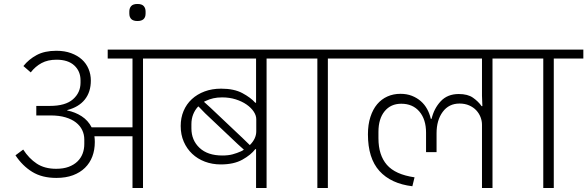

<svg xmlns="http://www.w3.org/2000/svg" viewBox="-20 -948 2961 968"><path d="M264 -51Q192 -51 142.5 -81.5Q93 -112 58 -165L97 -194Q126 -149 165.5 -123Q205 -97 263 -97Q300 -97 326.5 -107Q353 -117 370.5 -134Q388 -151 396.5 -173.5Q405 -196 405 -222V-245Q405 -270 394.5 -292Q384 -314 363 -330.5Q342 -347 310 -356.5Q278 -366 234 -366H163V-414H231Q310 -414 348 -447.5Q386 -481 386 -531V-543Q386 -589 354.5 -618Q323 -647 265 -647Q221 -647 189.5 -630Q158 -613 135 -583L98 -615Q125 -649 165 -670.5Q205 -692 264 -692Q306 -692 338.5 -680Q371 -668 393 -648Q415 -628 426.5 -600.5Q438 -573 438 -542Q438 -484 407.5 -446Q377 -408 319 -393V-391Q359 -383 391.5 -362Q424 -341 442 -306H648V-653H523V-698H849V-653H701V0H648V-261H456Q457 -254 457.5 -247Q458 -240 458 -232Q458 -192 445.5 -159Q433 -126 408.5 -102Q384 -78 348 -64.5Q312 -51 264 -51Z M673 -842Q632 -842 632 -880V-890Q632 -907 641.5 -917.5Q651 -928 673 -928Q695 -928 704.5 -917.5Q714 -907 714 -890V-880Q714 -842 673 -842Z M1271 -196H1267Q1245 -167 1202 -143Q1159 -119 1093 -119Q1050 -119 1013 -133Q976 -147 949 -172.5Q922 -198 906.5 -233.5Q891 -269 891 -313Q891 -354 905.5 -388.5Q920 -423 947 -448Q974 -473 1011.5 -487Q1049 -501 1095 -501Q1160 -501 1202 -478.5Q1244 -456 1267 -430H1271V-653H809V-698H1472V-653H1324V0H1271ZM1240 -217Q1272 -249 1272 -286V-347Q1272 -366 1259 -385.5Q1246 -405 1223 -421Q1200 -437 1168.5 -447Q1137 -457 1100 -457Q1075 -457 1055.5 -452.5Q1036 -448 1019 -440Q1016 -438 1013.5 -437.5Q1011 -437 1009 -435V-434L1040 -406L1205 -250L1239 -217ZM1101 -164Q1131 -164 1153 -170Q1175 -176 1195 -185Q1202 -188 1209 -193V-194L1179 -221L1014 -377L981 -411H979Q963 -394 954 -371.5Q945 -349 945 -322V-301Q945 -241 986 -202.5Q1027 -164 1101 -164Z M1580 -653H1432V-698H1782V-653H1633V0H1580Z M2410 -319Q2410 -339 2402.5 -358Q2395 -377 2381 -392Q2367 -407 2345.5 -416.5Q2324 -426 2297 -426Q2243 -426 2212 -384Q2181 -342 2181 -276V-181H2128V-279Q2128 -346 2094.5 -385.5Q2061 -425 2003 -425Q1950 -425 1919 -387Q1888 -349 1888 -283V-251Q1888 -166 1930.5 -117Q1973 -68 2070 -54L2059 -9Q1951 -22 1893 -86Q1835 -150 1835 -271Q1835 -320 1847.5 -358.5Q1860 -397 1881.5 -422.5Q1903 -448 1933 -461.5Q1963 -475 1999 -475Q2031 -475 2056.5 -465Q2082 -455 2101.5 -438Q2121 -421 2133.5 -398Q2146 -375 2152 -349H2156Q2168 -401 2202 -437.5Q2236 -474 2293 -474Q2338 -474 2364.5 -455.5Q2391 -437 2408 -413H2412L2410 -465V-653H1742V-698H2611V-653H2463V0H2410Z M2719 -653H2571V-698H2921V-653H2772V0H2719Z"/></svg>

Font: IBM Plex Sans Devanagari Light
Style: Regular
Weight: 300
Designer: Mike Abbink, Paul van der Laan, Pieter van Rosmalen, Erin McLaughlin
Foundry: Bold Monday
Version: Version 1.1